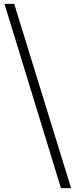

<svg xmlns="http://www.w3.org/2000/svg" viewBox="-20 -792 388 986"><path d="M345 174 53 -772H3L293 174Z"/></svg>

Font: Shippori Mincho
Style: Regular
Weight: 400
Designer: Bonji Tadano  Ryoko NISHIZUKA  (kana & ideographs); Frank Grießhammer (Latin, Greek & Cyrillic); Wenlong ZHANG  (bopomof
Foundry: Adobe Systems Incorporated
Version: Version 1.003;PS 1.001;hotconv 16.6.54;makeotf.lib2.5.65590